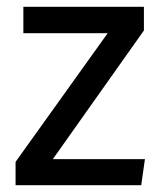

<svg xmlns="http://www.w3.org/2000/svg" viewBox="-20 -547 480 567"><path d="M136 -77H408L397 0H26V-69L298 -449H49V-527H405V-457Z"/></svg>

Font: Feura Sans
Style: Regular
Weight: 400
Designer: Carrois Corporate & Edenspiekermann
Foundry: Carrois Corporate GbR & Edenspiekermann AG
Version: Version 1.001